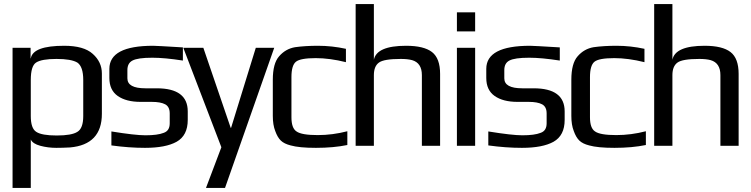

<svg xmlns="http://www.w3.org/2000/svg" viewBox="-20 -720 3708 948"><path d="M258 10Q217 10 179.5 0Q142 -10 132 -31V208H42V-484H131V-432H132Q143 -494 297 -494Q394 -494 438 -454Q483 -414 483 -357V-158Q483 -6 326 8Q288 10 258 10ZM391 -147V-325Q391 -391 362 -411Q332 -429 259 -429Q185 -429 158 -411Q132 -394 132 -325V-147Q132 -86 159 -69Q186 -51 260 -51Q334 -51 362 -69Q391 -86 391 -147Z M674 -217Q603 -217 561.5 -246Q520 -275 520 -335V-380Q520 -494 736 -494Q752 -494 883 -486V-421Q793 -435 732 -435Q660 -435 634 -421Q609 -408 609 -374V-333Q609 -284 698 -284H754Q907 -284 907 -170V-128Q907 -51 852 -20Q798 10 696 10Q617 10 530 -2V-71Q647 -52 698 -52Q758 -52 788 -64Q818 -74 818 -111V-160Q818 -193 795.5 -205Q773 -217 729 -217Z M1334 -484 1091 208H997L1073 7L885 -484H984L1119 -89H1121L1243 -484Z M1695 -4Q1627 10 1540 10Q1457 10 1415 -2Q1383 -10 1366.5 -26Q1350 -42 1339 -73Q1327 -103 1327 -148V-326Q1327 -407 1358 -442Q1390 -479 1437 -487Q1487 -494 1550 -494Q1619 -494 1688 -479V-413Q1608 -433 1539 -433Q1463 -433 1441 -415Q1419 -397 1419 -339V-141Q1419 -87 1444 -71Q1469 -53 1549 -53Q1622 -53 1695 -72Z M1985 -494Q2073 -494 2113 -463Q2153 -432 2153 -355V0H2063V-349Q2063 -409 2015 -423Q1993 -429 1959 -429Q1875 -429 1851 -411Q1826 -393 1826 -349V0H1736V-700H1826V-425Q1840 -494 1985 -494Z M2326 -565H2236V-659H2326ZM2326 0H2236V-484H2326Z M2535 -217Q2464 -217 2422.5 -246Q2381 -275 2381 -335V-380Q2381 -494 2597 -494Q2613 -494 2744 -486V-421Q2654 -435 2593 -435Q2521 -435 2495 -421Q2470 -408 2470 -374V-333Q2470 -284 2559 -284H2615Q2768 -284 2768 -170V-128Q2768 -51 2713 -20Q2659 10 2557 10Q2478 10 2391 -2V-71Q2508 -52 2559 -52Q2619 -52 2649 -64Q2679 -74 2679 -111V-160Q2679 -193 2656.5 -205Q2634 -217 2590 -217Z M3169 -4Q3101 10 3014 10Q2931 10 2889 -2Q2857 -10 2840.5 -26Q2824 -42 2813 -73Q2801 -103 2801 -148V-326Q2801 -407 2832 -442Q2864 -479 2911 -487Q2961 -494 3024 -494Q3093 -494 3162 -479V-413Q3082 -433 3013 -433Q2937 -433 2915 -415Q2893 -397 2893 -339V-141Q2893 -87 2918 -71Q2943 -53 3023 -53Q3096 -53 3169 -72Z M3459 -494Q3547 -494 3587 -463Q3627 -432 3627 -355V0H3537V-349Q3537 -409 3489 -423Q3467 -429 3433 -429Q3349 -429 3325 -411Q3300 -393 3300 -349V0H3210V-700H3300V-425Q3314 -494 3459 -494Z"/></svg>

Font: Gamestation Display
Style: Regular
Weight: 400
Designer: Jonas Hecksher
Foundry: Jonas Hecksher, Playtypeª, e-types AS
Version: Version 1.003